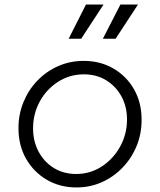

<svg xmlns="http://www.w3.org/2000/svg" viewBox="-20 -810 701 842"><path d="M315 12Q243 12 185.5 -21.5Q128 -55 94.5 -113.5Q61 -172 61 -248Q61 -309 83 -362.5Q105 -416 144 -456.5Q183 -497 235 -520Q287 -543 347 -543Q420 -543 477.5 -509.5Q535 -476 568 -418Q601 -360 601 -285Q601 -223 579 -169.5Q557 -116 517.5 -75Q478 -34 426.5 -11Q375 12 315 12ZM314 -47Q376 -47 426.5 -80Q477 -113 507 -167.5Q537 -222 537 -286Q537 -343 512.5 -387.5Q488 -432 445.5 -458Q403 -484 348 -484Q286 -484 235 -451.5Q184 -419 154.5 -365Q125 -311 125 -247Q125 -190 149.5 -144.5Q174 -99 216.5 -73Q259 -47 314 -47ZM281 -640 357 -790H434L336 -640ZM431 -640 508 -790H585L487 -640Z"/></svg>

Font: Plus Jakarta Sans Light
Style: Italic
Weight: 300
Italic angle: -8°
Designer: Gumpita Rahayu
Foundry: Tokotype
Version: Version 2.071; ttfautohint (v1.8.4.7-5d5b);gftools[0.9.29]